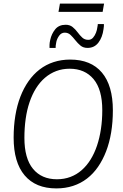

<svg xmlns="http://www.w3.org/2000/svg" viewBox="-20 -1041 684 1070"><path d="M294 9Q179 9 117.5 -63.5Q56 -136 56 -274Q56 -339 65.5 -396.5Q75 -454 93.5 -502Q112 -550 139 -588.5Q166 -627 201 -654Q236 -681 279 -695Q322 -709 371 -709Q487 -709 548 -636.5Q609 -564 609 -426Q609 -361 599.5 -303.5Q590 -246 571.5 -198Q553 -150 526.5 -111.5Q500 -73 465 -46Q430 -19 387 -5Q344 9 294 9ZM297 -42Q338 -42 372.5 -55Q407 -68 435 -92.5Q463 -117 484.5 -151.5Q506 -186 520.5 -229Q535 -272 542.5 -322Q550 -372 550 -427Q550 -542 501.5 -600Q453 -658 368 -658Q328 -658 293.5 -645Q259 -632 230.5 -607.5Q202 -583 180.5 -548.5Q159 -514 144.5 -471Q130 -428 123 -378Q116 -328 116 -273Q116 -158 164 -100Q212 -42 297 -42ZM256 -774Q256 -780 256 -791Q256 -802 260 -819Q267 -852 287.5 -877.5Q308 -903 346 -903Q369 -903 384.5 -890.5Q400 -878 412.5 -861Q425 -844 438.5 -831.5Q452 -819 472 -819Q488 -819 498.5 -831Q509 -843 515 -859Q521 -875 522 -886Q524 -896 524.5 -900Q525 -904 525 -907H559Q559 -902 559 -896Q559 -890 557 -879Q551 -833 528.5 -803.5Q506 -774 468 -774Q444 -774 428.5 -787Q413 -800 400 -816.5Q387 -833 373.5 -846Q360 -859 341 -859Q322 -859 310 -842.5Q298 -826 294 -808Q291 -794 290.5 -787Q290 -780 290 -774ZM306 -975 314 -1021H560L552 -975Z"/></svg>

Font: Georama Light
Style: Italic
Weight: 300
Italic angle: -9°
Designer: Jean-Baptiste Levee
Foundry: Production Type
Version: Version 1.001